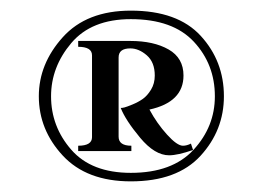

<svg xmlns="http://www.w3.org/2000/svg" viewBox="-20 -523 495 361"><path d="M339 -253 343 -241Q314 -231 298 -231Q271 -231 243.5 -264Q216 -297 207 -320Q210 -320 214 -321Q218 -322 229 -326.5Q240 -331 248.5 -337Q257 -343 264 -354.5Q271 -366 271 -381Q271 -406 256 -419Q241 -432 225 -432Q203 -432 203 -415V-266Q203 -249 227 -249V-239H127V-249Q153 -249 153 -265V-419Q153 -435 127 -435V-446H225Q269 -446 297 -430Q325 -414 325 -381Q325 -331 261 -317Q275 -291 294 -270Q313 -249 324 -249Q331 -249 339 -253ZM53 -342Q53 -403 98 -453Q143 -503 226 -503Q314 -503 357.5 -455.5Q401 -408 401 -342Q401 -278 357 -230Q313 -182 226 -182Q143 -182 98 -230.5Q53 -279 53 -342ZM76 -342Q76 -285 114 -241.5Q152 -198 226 -198Q304 -198 344 -241.5Q384 -285 384 -342Q384 -402 344.5 -444.5Q305 -487 226 -487Q152 -487 114 -442Q76 -397 76 -342Z"/></svg>

Font: Uncial Antiqua
Style: Regular
Weight: 400
Designer: Astigmatic (AOETI)
Foundry: Astigmatic (AOETI)
Version: Version 1.000